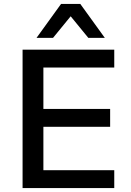

<svg xmlns="http://www.w3.org/2000/svg" viewBox="-20 -958 669 978"><path d="M95 0V-705H562V-614H201V-403H541V-312H201V-91H562V0ZM166 -765 291 -938H389L514 -765H430L340 -875L250 -765Z"/></svg>

Font: Nunito Sans 9pt SemiBold
Style: Regular
Weight: 600
Version: Version 3.101;gftools[0.9.27]